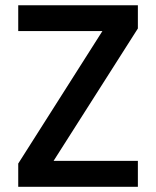

<svg xmlns="http://www.w3.org/2000/svg" viewBox="-20 -715 598 735"><path d="M507.8 -694.8V-606L185.1 -99.1H507.8V0H49.8V-88.9L372.1 -596.2H49.8V-694.8Z"/></svg>

Font: SVN-Poppins Medium
Style: Regular
Weight: 500
Designer: Ninad Kale (Devanagari), Jonny Pinhorn (Latin)
Foundry: Indian Type Foundry
Version: Version 3.002 2017